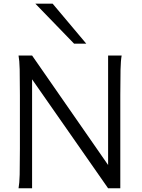

<svg xmlns="http://www.w3.org/2000/svg" viewBox="-20 -1011 765 1031"><path d="M152.3 -585V0H79.6Q84.5 -26.4 85.7 -73.7Q86.9 -121.1 86.9 -212.4V-500.5Q86.9 -591.8 85.7 -639.2Q84.5 -686.5 79.6 -712.9H152.3L560.5 -125V-712.9H633.3Q628.4 -686.5 627.2 -637Q626 -587.4 626 -500.5V0H560.5ZM262.7 -991.2 443.4 -776.4H377.9L169.9 -991.2Z"/></svg>

Font: Lesson One Light
Style: Regular
Weight: 300
Designer: But Ko, Victor Gaultney, Annie Olsen, Julie Remington, Don Collingsworth, Eric Hays, Becca Hirsbrunner
Version: Version 1.100